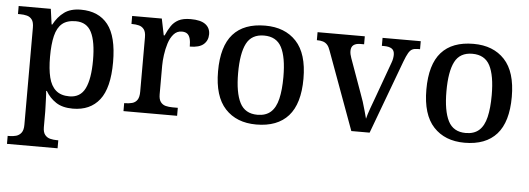

<svg xmlns="http://www.w3.org/2000/svg" viewBox="-51 -692 2969 1077"><g transform="rotate(5 1434.0 -153.5)"><path d="M17 240V195H26Q47 195 64.5 190Q82 185 93.5 170Q105 155 105 125V-422Q105 -453 94 -467.5Q83 -482 65.5 -486.5Q48 -491 27 -491H15V-536H196L208 -449H212Q235 -493 271 -519.5Q307 -546 365 -546Q465 -546 517.5 -479.5Q570 -413 570 -268Q570 -123 517.5 -56Q465 11 367 11Q309 11 272.5 -13Q236 -37 214 -75H210Q212 -58 212.5 -36Q213 -14 214 6Q215 26 215 40V129Q215 157 226.5 171.5Q238 186 256 190.5Q274 195 294 195H302V240ZM342 -56Q404 -56 430.5 -110Q457 -164 457 -269Q457 -374 430.5 -426.5Q404 -479 342 -479Q293 -479 265.5 -456Q238 -433 226.5 -386Q215 -339 215 -268Q215 -199 226.5 -152Q238 -105 266 -80.5Q294 -56 342 -56Z M652 0V-45H655Q678 -45 696.5 -50Q715 -55 725.5 -70.5Q736 -86 736 -117V-423Q736 -453 725 -467.5Q714 -482 696.5 -486.5Q679 -491 657 -491H654V-536H821L840 -443H845Q858 -473 873.5 -496.5Q889 -520 914.5 -533.5Q940 -547 983 -547Q1039 -547 1066 -527Q1093 -507 1093 -471Q1093 -436 1068.5 -414.5Q1044 -393 991 -393Q991 -421 986 -438.5Q981 -456 970 -464.5Q959 -473 939 -473Q912 -473 893.5 -452Q875 -431 865 -399Q855 -367 850.5 -333Q846 -299 846 -273V-112Q846 -83 857 -68.5Q868 -54 885.5 -49.5Q903 -45 925 -45H954V0Z M1400 10Q1289 10 1225 -59Q1161 -128 1161 -269Q1161 -410 1222 -478.5Q1283 -547 1403 -547Q1514 -547 1578 -478.5Q1642 -410 1642 -269Q1642 -128 1580.5 -59Q1519 10 1400 10ZM1402 -45Q1449 -45 1477 -70Q1505 -95 1517 -145.5Q1529 -196 1529 -269Q1529 -380 1500 -435.5Q1471 -491 1401 -491Q1331 -491 1302.5 -435.5Q1274 -380 1274 -269Q1274 -159 1303 -102Q1332 -45 1402 -45Z M1774 -439Q1767 -460 1757 -471Q1747 -482 1733 -486.5Q1719 -491 1698 -491V-536H1964V-491H1943Q1918 -491 1904.5 -480.5Q1891 -470 1891 -447Q1891 -438 1893 -428.5Q1895 -419 1899 -408L1967 -219Q1976 -196 1984.5 -169.5Q1993 -143 1999.5 -118.5Q2006 -94 2011 -76Q2016 -98 2029.5 -135.5Q2043 -173 2055 -205L2126 -401Q2131 -414 2133 -426Q2135 -438 2135 -447Q2135 -471 2120 -481Q2105 -491 2077 -491H2064V-536H2279V-491H2265Q2248 -491 2236 -485.5Q2224 -480 2214 -463Q2204 -446 2192 -414L2038 0H1935Z M2573 10Q2462 10 2398 -59Q2334 -128 2334 -269Q2334 -410 2395 -478.5Q2456 -547 2576 -547Q2687 -547 2751 -478.5Q2815 -410 2815 -269Q2815 -128 2753.5 -59Q2692 10 2573 10ZM2575 -45Q2622 -45 2650 -70Q2678 -95 2690 -145.5Q2702 -196 2702 -269Q2702 -380 2673 -435.5Q2644 -491 2574 -491Q2504 -491 2475.5 -435.5Q2447 -380 2447 -269Q2447 -159 2476 -102Q2505 -45 2575 -45Z"/></g></svg>

Font: Noto Serif Armenian Medium
Style: Regular
Weight: 500
Version: Version 2.007